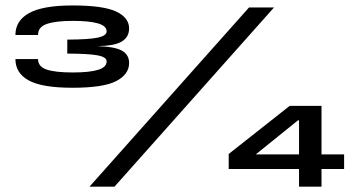

<svg xmlns="http://www.w3.org/2000/svg" viewBox="-20 -702 1346 722"><path d="M252.5 -372Q369 -372 417.2 -397.2Q465.5 -422.5 465.5 -465Q465.5 -496 439 -511.2Q412.5 -526.5 346.5 -528.5Q411.5 -529.5 438.5 -546.2Q465.5 -563 465.5 -595Q465.5 -635.5 417 -658.5Q368.5 -681.5 253 -681.5Q141.5 -681.5 89.8 -653Q38 -624.5 38 -570.5H123Q123 -601 156.8 -612.2Q190.5 -623.5 253.5 -623.5Q316 -623.5 348.5 -614Q381 -604.5 381 -584Q381 -568 349 -560.8Q317 -553.5 233 -553V-500.5Q317.5 -500 349.2 -493.5Q381 -487 381 -471Q381 -449.5 349.2 -439.5Q317.5 -429.5 253.5 -429.5Q187.5 -429.5 155.2 -440.5Q123 -451.5 123 -480H38Q38 -427 88.2 -399.5Q138.5 -372 252.5 -372ZM316.5 0H410.5L1010.5 -674H916.5ZM1104.5 0H1189V-66.5H1274V-121.5H1189V-304H1069.5L840 -123V-66.5H1104.5ZM942 -121.5 1100.5 -249.5H1104.5V-121.5Z"/></svg>

Font: Anybody Expanded
Style: Bold
Weight: 700
Width: 7
Designer: Tyler Finck
Foundry: Etcetera Type Company
Version: Version 1.113;gftools[0.9.25]